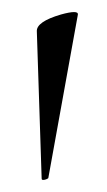

<svg xmlns="http://www.w3.org/2000/svg" viewBox="-20 -661 178 318"><path d="M49 -365 41 -609Q40 -625 81 -637Q110 -645 109 -637L60 -366Q59 -365 56.5 -364Q54 -363 51.5 -363Q49 -363 49 -365Z"/></svg>

Font: Cormorant Upright Light
Style: Regular
Weight: 300
Designer: Christian Thalmann (Catharsis Fonts)
Foundry: Catharsis Fonts
Version: Version 3.302;PS 003.302;hotconv 1.0.88;makeotf.lib2.5.64775